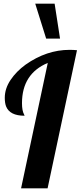

<svg xmlns="http://www.w3.org/2000/svg" viewBox="-20 -1020 437 1040"><path d="M238.8 -679.2Q99.1 -620.6 99.1 -460.9Q99.1 -420.4 110.4 -399.9Q112.8 -396 112.8 -393.1Q32.7 -393.1 12.7 -444.3Q5.9 -462.9 5.9 -490.2Q5.9 -540.5 37.4 -587.2Q68.8 -633.8 118.7 -669.9Q232.4 -750 356.9 -750Q377.4 -750 397 -748L237.8 0H94.2ZM230 -811 170.9 -1000H275.9L305.2 -811Z"/></svg>

Font: UVF Lobster12
Style: Regular
Weight: 400
Designer: Pablo Impallari
Foundry: Pablo Impallari. www.impallari.com
Version: Version 1.004